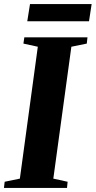

<svg xmlns="http://www.w3.org/2000/svg" viewBox="-36 -927 472 947"><path d="M-16.5 0 -13 -30.5 62 -46 150.5 -696.5 79.5 -712 84 -743H395.5L392 -712L316 -696.5L227 -46L297.5 -30.5L294.5 0ZM112 -907H416L403 -822H98.5Z"/></svg>

Font: Merriweather 96pt ExtraBold
Style: Italic
Weight: 800
Italic angle: -7.8°
Version: Version 2.101